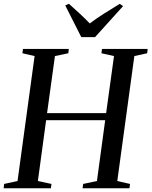

<svg xmlns="http://www.w3.org/2000/svg" viewBox="-32 -1004 808 1024"><path d="M-12.5 0 -10 -23 61.5 -38.5 152.5 -705 87.5 -720 90.5 -743H335L332.5 -720L261 -705L219 -400.5H534L576 -705L509 -720L512 -743H755.5L753 -720L684.5 -705L593.5 -38.5L661.5 -23L658.5 0H408.5L411.5 -23L485 -38.5L529 -363H214L170 -38.5L242.5 -23L239.5 0ZM401.5 -806 316 -975 335.5 -984Q364 -958.5 392 -932.5Q420 -906.5 447 -879Q481.5 -905.5 521.8 -930.8Q562 -956 606.5 -983.5L624.5 -971.5L475 -806Z"/></svg>

Font: Merriweather 120pt
Style: Italic
Weight: 400
Italic angle: -7.8°
Version: Version 2.101